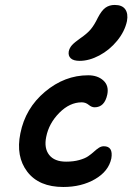

<svg xmlns="http://www.w3.org/2000/svg" viewBox="-20 -787 533 773"><path d="M300.8 -542Q275.9 -542 264.9 -552.2Q253.9 -562.5 256.8 -580.1Q259.8 -594.2 270 -605.5Q280.3 -616.7 303.2 -632.8Q331.1 -651.9 345.5 -669.2Q359.9 -686.5 374 -715.8Q389.2 -745.1 404.8 -756.1Q420.4 -767.1 441.9 -767.1Q471.7 -767.1 484.1 -749.8Q496.6 -732.4 491.2 -702.1Q482.4 -660.6 451.7 -623Q420.9 -585.4 379.9 -563.7Q338.9 -542 300.8 -542ZM234.9 -34.2Q136.7 -34.2 89.8 -95.7Q43 -157.2 62 -250Q82 -351.1 161.1 -417.5Q240.2 -483.9 335 -483.9Q373 -483.9 396 -463.1Q418.9 -442.4 412.1 -407.2Q401.4 -355 360.8 -355Q349.1 -355 336.9 -365Q324.7 -375 309.1 -375Q260.7 -375 218.8 -332.8Q176.8 -290.5 166 -235.8Q156.7 -190.4 178 -163.3Q199.2 -136.2 246.1 -136.2Q275.9 -136.2 298.8 -142.6Q321.8 -148.9 335 -158Q348.1 -167 358.2 -176.3Q368.2 -185.5 377.9 -191.9Q387.7 -198.2 397.9 -198.2Q436.5 -198.2 428.2 -148.9Q417 -97.2 362.5 -65.7Q308.1 -34.2 234.9 -34.2Z"/></svg>

Font: Shantell Sans Irregular Bouncy
Style: Italic
Weight: 500
Italic angle: -11.31°
Designer: Stephen Nixon, Anya Danilova, Shantell Martin
Foundry: Arrow Type
Version: Version 1.006;[9816181b4]